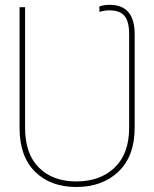

<svg xmlns="http://www.w3.org/2000/svg" viewBox="-20 -757 634 789"><path d="M60.4 -231.5V-727.3H83.1V-231.5Q83.1 -124.3 140.3 -67.8Q197.4 -11.4 293.3 -11.4Q392 -11.4 451.3 -68.5Q510.7 -125.7 510.7 -231.5V-616.5Q510.7 -642.8 506 -661.2Q501.4 -679.7 491.7 -691.6Q481.9 -703.5 466.3 -709Q450.6 -714.5 428.3 -714.5Q409.4 -714.5 388.5 -708.1V-730.8Q408.4 -737.2 430.4 -737.2Q533.4 -737.2 533.4 -616.5V-231.5Q533.4 -116.1 467.7 -52.6Q401.6 11.4 293.3 11.4Q187.5 11.4 123.9 -51.5Q60.4 -114.3 60.4 -231.5Z"/></svg>

Font: Inter P Thin
Style: Regular
Weight: 100
Designer: Rasmus Andersson
Foundry: rsms
Version: Version 3.018;git-588b23468